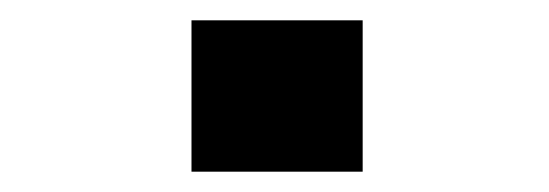

<svg xmlns="http://www.w3.org/2000/svg" viewBox="-20 -428 540 189"><path d="M168.5 -408H337V-259H168.5Z"/></svg>

Font: Trispace Thin
Style: Bold
Weight: 700
Version: Version 1.210